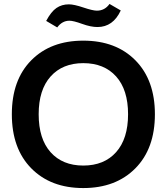

<svg xmlns="http://www.w3.org/2000/svg" viewBox="-20 -944 845 973"><path d="M402 -738Q568 -738 666.5 -638Q765 -538 765 -365Q765 -191 666 -91Q567 9 402 9Q237 9 138.5 -91Q40 -191 40 -365Q40 -539 138.5 -638.5Q237 -738 402 -738ZM402 -105Q508 -105 568.5 -173Q629 -241 629 -365Q629 -489 568.5 -556.5Q508 -624 402 -624Q297 -624 236.5 -556.5Q176 -489 176 -365Q176 -240 236.5 -172.5Q297 -105 402 -105ZM474 -807Q440 -807 396 -823Q352 -839 332 -839Q295 -839 270 -805L214 -838Q239 -885 266 -903.5Q293 -922 329 -922Q355 -922 402.5 -906Q450 -890 471 -890Q511 -890 535 -924L592 -891Q553 -807 474 -807Z"/></svg>

Font: Mona Sans SemiBold
Style: Regular
Weight: 600
Designer: Deni Anggara
Foundry: GitHub
Version: Version 2.000;Glyphs 3.2.3 (3260)